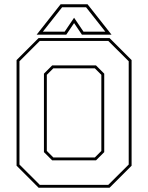

<svg xmlns="http://www.w3.org/2000/svg" viewBox="-20 -878 693 898"><path d="M160.5 0 57.5 -103V-597L160.5 -700H492.5L595.5 -597V-103L492.5 0ZM229.5 -141.5H423.5L454 -172V-528L423.5 -558.5H229.5L199 -528V-172ZM166 -13.5H486.5L582 -108.5V-591.5L486.5 -686.5H166L71 -591.5V-108.5ZM224 -128 185.5 -166.5V-533.5L224 -572H429L467.5 -533.5V-166.5L429 -128ZM263.5 -858H389.5L501.5 -716H363L326.5 -770L290 -716H151.5ZM270.5 -844 180.5 -730H282.5L326.5 -795L370.5 -730H472.5L382.5 -844Z"/></svg>

Font: Tourney Thin
Style: Regular
Weight: 100
Designer: Tyler Finck
Foundry: Etcetera Type Co
Version: Version 1.015